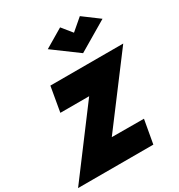

<svg xmlns="http://www.w3.org/2000/svg" viewBox="-256 -1161 1218 1310"><g transform="rotate(-30 353.0 -505.5)"><path d="M125 -505H352L-27 0H566L599 -185L346 -186L733 -700H159ZM479 -932 415 -1011 268 -924 463 -780 695 -917 570 -1010Z"/></g></svg>

Font: Jost Black
Style: Italic
Weight: 900
Italic angle: -5°
Version: Version 3.710